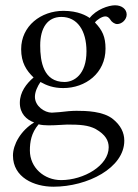

<svg xmlns="http://www.w3.org/2000/svg" viewBox="-20 -460 523 726"><path d="M423 -369C441 -369 459 -386 459 -405C459 -425 441 -440 415 -440C390 -440 344 -424 319 -392C308 -400 276 -419 220 -419C135 -419 60 -362 60 -274C60 -223 80 -193 107 -167C80 -144 55 -112 55 -71C55 -31 80 -7 109 3C58 34 29 87 29 128C29 211 109 246 182 246C311 246 450 175 450 72C450 41 436 14 408 -9C371 -40 304 -41 269 -41C252 -41 228 -39 205 -36C191 -35 181 -34 176 -34C148 -34 112 -59 112 -94C112 -113 122 -134 133 -150C156 -137 182 -127 219 -127C303 -127 379 -183 379 -276C379 -321 367 -346 339 -375C346 -385 366 -398 378 -398C385 -398 391 -395 397 -386C401 -378 413 -369 423 -369ZM126 10C136 13 152 14 164 14C194 14 221 11 234 11C282 11 314 13 342 28C379 49 391 72 391 97C391 166 297 221 211 221C147 221 93 174 93 109C93 77 98 43 126 10ZM307 -266C307 -177 259 -150 224 -150C144 -150 132 -227 132 -288C132 -355 160 -396 212 -396C272 -396 307 -345 307 -266Z"/></svg>

Font: Libertinus Serif Display
Style: Regular
Weight: 400
Designer: Philipp H. Poll, Khaled Hosny
Foundry: Caleb Maclennan
Version: Version 7.050;RELEASE